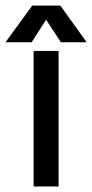

<svg xmlns="http://www.w3.org/2000/svg" viewBox="-77 -671 332 691"><path d="M133.8 0H43.9V-487.8H133.8ZM-57.1 -519 39.1 -650.9H140.1L234.9 -519H142.1L88.9 -600.1L37.1 -519Z"/></svg>

Font: Teko
Style: Regular
Weight: 400
Designer: Manushi Parikh, Jonny Pinhorn
Foundry: Indian Type Foundry
Version: Version 2.000;PS 1.0;hotconv 1.0.79;makeotf.lib2.5.61930